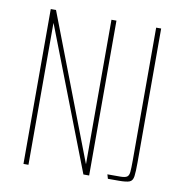

<svg xmlns="http://www.w3.org/2000/svg" viewBox="-73 -689 723 757"><g transform="rotate(10 289.0 -310.0)"><path d="M70 0V-620H91L310 -49L312 -44L313 -42V-620H333V0H310L93 -561L90 -568V0ZM408 0 403 -17H454Q473 -17 481 -22Q489 -27 490.5 -42Q492 -57 492 -88V-620H512V-85Q512 -47 509.5 -28.5Q507 -10 494.5 -5Q482 0 452 0Z"/></g></svg>

Font: Smooch Sans Thin Thin
Style: Regular
Weight: 250
Version: Version 1.010